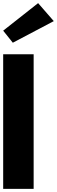

<svg xmlns="http://www.w3.org/2000/svg" viewBox="-29 -1207 363 1227"><path d="M-8.7 -1011 52.9 -934 314.7 -1072 214.6 -1187ZM-8.7 -860H186V0H-8.7Z"/></svg>

Font: Hussar
Style: BdWide
Weight: 700
Foundry: Cannot Into Space Fonts
Version: Version 2.00